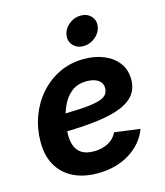

<svg xmlns="http://www.w3.org/2000/svg" viewBox="-115 -856 821 954"><g transform="rotate(-15 295.0 -378.5)"><path d="M269.4 11.7Q196.7 11.7 144 -14.9Q91.3 -41.5 62.9 -91.4Q34.6 -141.2 34.6 -210.9Q34.6 -280 57.4 -342.1Q80.2 -404.1 122.1 -451.9Q164.1 -499.8 221.6 -527.4Q279.1 -555 348.5 -555Q406.2 -555 451.9 -535.9Q497.5 -516.8 523.9 -481.2Q550.3 -445.7 550.3 -396Q550.3 -345.1 520.5 -312.3Q490.8 -279.4 432.7 -261Q374.6 -242.6 289.6 -235.3Q204.6 -228 94 -228L109.2 -316.6Q202.7 -316.6 262.4 -319.7Q322.1 -322.9 355.1 -331Q388.1 -339.1 401.1 -353.2Q414.1 -367.2 414.1 -388.8Q414.1 -414.7 392.5 -429.7Q370.8 -444.7 333.4 -444.7Q285.6 -444.7 254.8 -419.9Q224 -395.2 206.9 -357.5Q189.7 -319.8 182.7 -279.7Q175.7 -239.5 175.7 -208.5Q175.7 -177.4 185.3 -152.4Q195 -127.5 217.9 -113Q240.8 -98.6 280 -98.6Q322 -98.6 354 -115.9Q385.9 -133.2 399.8 -164.1L531.4 -146.7Q504.6 -75.1 435 -31.7Q365.5 11.7 269.4 11.7ZM364.4 -617.1Q331.3 -617.1 311.5 -639.2Q291.6 -661.3 296.7 -692.3Q301.8 -723.9 329.1 -745.7Q356.4 -767.5 389.5 -767.5Q422.8 -767.5 442.7 -745.7Q462.6 -723.8 457.3 -692.3Q452.3 -661.3 425 -639.2Q397.7 -617.1 364.4 -617.1Z"/></g></svg>

Font: Inter Variable
Style: Italic
Weight: 400
Italic angle: -9.39999°
Designer: Rasmus Andersson
Foundry: rsms
Version: Version 4.001;git-9221beed3